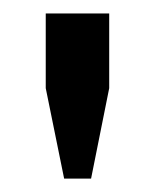

<svg xmlns="http://www.w3.org/2000/svg" viewBox="-20 -729 231 285"><path d="M47.9 -709H142.1V-598.1L115.2 -463.9H75.2L47.9 -598.1Z"/></svg>

Font: SolaimanLipi
Style: Normal
Weight: 400
Designer: Solaiman Karim
Foundry: Al Mamun Sumon
Version: Version 2.000